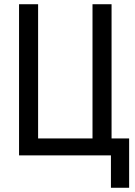

<svg xmlns="http://www.w3.org/2000/svg" viewBox="-20 -734 640 907"><path d="M70 0V-714H160V-80H417V-714H507V0ZM504 153V0H457V-80H590V153Z"/></svg>

Font: Noto Sans Mono
Style: Regular
Weight: 400
Designer: Monotype Design Team
Foundry: Monotype Imaging Inc.
Version: Version 2.014